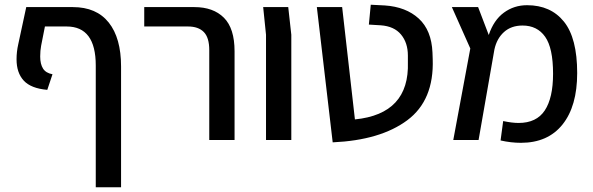

<svg xmlns="http://www.w3.org/2000/svg" viewBox="-20 -592 2506 812"><path d="M492 -311V200H385V-315Q385 -480 262 -480H170L154 -399Q150 -378 150 -353Q150 -321 162 -302Q174 -283 202 -278L180 -212Q111 -218 80.5 -251Q50 -284 50 -341Q50 -373 57 -404L91 -562H288Q388 -562 440 -496.5Q492 -431 492 -311Z M865 -380Q865 -433 842 -456.5Q819 -480 775 -480H590V-562H802Q882 -562 927 -517Q972 -472 972 -375V0H865Z M1105 -445 1093 -562H1199L1212 -445V0H1105Z M1320 -562H1427L1481 -87Q1712 -110 1705 -329V-357Q1705 -411 1676 -446Q1647 -481 1590 -485L1540 -488L1548 -572L1607 -569Q1697 -563 1751 -513.5Q1805 -464 1809 -370L1810 -342Q1816 -168 1702.5 -83.5Q1589 1 1387 10Z M2183 12Q2141 12 2097 2L2108 -80Q2146 -72 2173 -72Q2249 -72 2284 -125Q2319 -178 2319 -280Q2319 -389 2285.5 -436.5Q2252 -484 2190 -484Q2142 -484 2111.5 -456.5Q2081 -429 2071 -383L2004 0H1897L1969 -387L1891 -562H2002L2047 -444Q2068 -507 2111 -538.5Q2154 -570 2209 -570Q2309 -570 2365 -500.5Q2421 -431 2421 -283Q2421 -143 2359 -65.5Q2297 12 2183 12Z"/></svg>

Font: Assistant SemiBold
Style: Regular
Weight: 600
Designer: Hebrew By Ben Nathan, Latin by Paul Hunt
Version: Version 2.001; ttfautohint (v1.6)